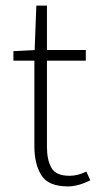

<svg xmlns="http://www.w3.org/2000/svg" viewBox="-20 -659 352 687"><path d="M223 8Q153 8 128 -32Q103 -72 103 -136V-442H28V-476L104 -480L110 -639H148V-480H287V-442H148V-133Q148 -87 164 -58.5Q180 -30 229 -30Q243 -30 257.5 -33.5Q272 -37 289 -45L303 -14Q284 -4 263 2Q242 8 223 8Z"/></svg>

Font: Source Sans 3 ExtraLight Light
Style: Regular
Weight: 300
Version: Version 3.052;hotconv 1.1.0;makeotfexe 2.6.0